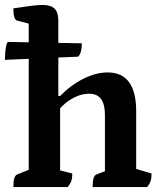

<svg xmlns="http://www.w3.org/2000/svg" viewBox="-24 -754 659 774"><path d="M29.8 0Q29.8 -45.5 45.8 -50.9L102.8 -73.9L91.8 -56.9V-671.3L103.4 -655.8L45.3 -670.9Q29.8 -674.8 29.8 -720.3Q77.3 -727.6 103.8 -730.8Q130.3 -734 147.2 -734Q180.9 -734 196 -719.2Q211.1 -704.4 211.1 -671.3V-358.3L203.8 -367H218.3Q261.4 -411.2 312.5 -436.6Q363.6 -462 409.9 -462Q525 -462 525 -305.5V-61.9L514 -76.3L587 -54.6Q587 -36.4 583.3 -24.6Q579.6 -12.9 569.2 0H349.3Q349.3 -45.5 365.3 -50.9L409 -67.2L399 -50.2V-291.3Q399 -376.2 335.6 -376.2Q310.3 -376.2 286.5 -366.1Q262.8 -356 244.4 -341.6Q226 -327.2 215.3 -314.3L218.3 -326.5V-55.7L206.3 -70.1L267.5 -54.6Q267.5 -36.4 263.5 -24.6Q259.6 -12.9 248.6 0ZM-4.2 -512.7Q-4.2 -523.6 -3.2 -537.9Q-2.2 -552.2 0.1 -565.5Q2.3 -578.8 7.6 -585.1L306.1 -579.3Q306.1 -560.3 301.7 -545.1Q297.3 -529.9 290.4 -525.5Z"/></svg>

Font: Petrona
Style: Regular
Weight: 400
Designer: Ringo R. Seeber
Foundry: Ringo R. Seeber
Version: Version 2.001; ttfautohint (v1.8.3)